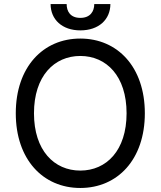

<svg xmlns="http://www.w3.org/2000/svg" viewBox="-20 -930 803 960"><path d="M704.2 -363.6C704.2 -594.5 568.2 -737.2 381.4 -737.2C195 -737.2 58.9 -594.5 58.9 -363.6C58.9 -132.8 195 9.9 381.4 9.9C568.2 9.9 704.2 -132.8 704.2 -363.6ZM149.9 -363.6C149.9 -549.7 251.1 -650.2 381.4 -650.2C512.1 -650.2 612.9 -549.7 612.9 -363.6C612.9 -177.6 512.1 -77.1 381.4 -77.1C251.1 -77.1 149.9 -177.6 149.9 -363.6ZM233 -909.8C233 -832.4 290.8 -778.1 381.7 -778.1C474.1 -778.1 531.6 -832.4 532 -909.8H451.3C451.3 -873.2 431.5 -840.6 381.7 -840.6C331.7 -840.6 313.2 -873.2 313.2 -909.8Z"/></svg>

Font: Margiela Sans Text
Style: Regular
Weight: 400
Designer: Stefan Endress, Andreas Faust
Version: Version 1.100;FEAKit 1.0